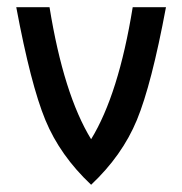

<svg xmlns="http://www.w3.org/2000/svg" viewBox="-20 -500 504 531"><path d="M232 11Q146 -70 105.5 -168Q65 -266 25 -480H117Q156 -239 232 -115Q308 -239 347 -480H439Q399 -266 358.5 -168Q318 -70 232 11Z"/></svg>

Font: Baumans
Style: Regular
Weight: 400
Designer: Henadij Zarechnjuk
Foundry: Cyreal (www.cyreal.org)
Version: Version 001.001